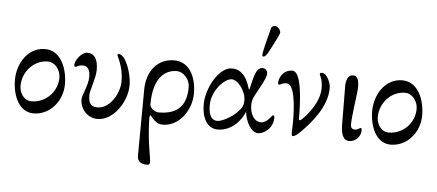

<svg xmlns="http://www.w3.org/2000/svg" viewBox="-59 -837 2875 1262"><g transform="rotate(5 1378.5 -206.0)"><path d="M325 -235C325 -141 249 -64 155 -64C106 -64 75 -111 75 -160C75 -252 148 -334 240 -334C289 -334 325 -284 325 -235ZM175 14C285 14 365 -85 365 -195C365 -299 319 -414 215 -414C104 -414 35 -306 35 -195C35 -97 77 14 175 14Z M520 -256C520 -204 482 -132 482 -106C482 -45 529 14 598 14C697 14 789 -109 789 -227C789 -300 747 -424 700 -424C696 -424 692 -421 692 -416C692 -409 734 -343 734 -249C734 -155 664 -62 594 -62C548 -62 531 -81 531 -140C531 -166 565 -255 565 -307C565 -376 542 -414 493 -414C458 -414 415 -359 415 -327C415 -317 418 -315 425 -315C432 -315 441 -328 472 -328C518 -328 520 -277 520 -256Z M1177 -246C1177 -132 1126 -64 995 -64C967 -64 936 -90 936 -112C936 -302 1025 -345 1089 -345C1138 -345 1177 -295 1177 -246ZM937 -22C937 -39 941 -45 947 -37C966 -12 992 14 1027 14C1137 14 1215 -98 1215 -208C1215 -312 1171 -414 1067 -414C956 -414 887 -325 887 -204C887 -129 884 209 884 234C884 269 912 285 942 285C961 285 967 283 967 263C967 245 949 164 942 78C939 43 937 7 937 -22Z M1674 -512C1695 -548 1745 -646 1745 -656C1745 -672 1726 -697 1707 -697C1699 -697 1685 -691 1682 -679C1672 -643 1641 -521 1641 -503C1641 -494 1641 -490 1650 -490C1658 -490 1668 -502 1674 -512ZM1549 -193C1549 -156 1540 -140 1506 -107C1472 -74 1413 -42 1383 -42C1350 -42 1325 -68 1325 -141C1325 -238 1408 -323 1455 -323C1495 -323 1549 -254 1549 -193ZM1567 -119C1573 -55 1611 15 1657 15C1696 15 1755 -25 1755 -96C1755 -105 1753 -111 1744 -111C1742 -111 1708 -58 1671 -58C1621 -58 1597 -112 1597 -162C1597 -183 1599 -198 1606 -213C1630 -266 1683 -345 1683 -381C1683 -394 1674 -414 1650 -414C1605 -414 1595 -343 1579 -279C1578 -275 1575 -265 1574 -265C1572 -265 1570 -273 1568 -279C1550 -337 1519 -394 1449 -394C1366 -394 1285 -252 1285 -142C1285 -51 1323 14 1390 14C1484 14 1545 -62 1567 -119Z M1917 -107C1917 -226 1907 -414 1847 -414C1786 -414 1760 -359 1760 -327C1760 -317 1763 -315 1770 -315C1777 -315 1786 -328 1817 -328C1870 -328 1880 -174 1880 -84C1880 -49 1878 -23 1878 -20C1878 -1 1877 14 1887 14C1899 14 1916 1 1941 -24C2005 -89 2101 -199 2101 -322C2101 -359 2072 -417 2043 -417C2029 -417 2028 -413 2028 -406C2028 -400 2048 -379 2048 -314C2048 -226 1972 -134 1938 -103C1928 -94 1926 -94 1922 -94C1917 -94 1917 -102 1917 -107Z M2286 -343C2286 -391 2276 -418 2247 -418C2209 -418 2199 -374 2201 -332L2203 -86C2204 -19 2223 14 2257 14C2307 14 2334 -28 2334 -62C2334 -73 2333 -78 2324 -78C2321 -78 2310 -64 2289 -64C2275 -64 2261 -70 2261 -95C2261 -155 2286 -307 2286 -343Z M2682 -235C2682 -141 2606 -64 2512 -64C2463 -64 2432 -111 2432 -160C2432 -252 2505 -334 2597 -334C2646 -334 2682 -284 2682 -235ZM2532 14C2642 14 2722 -85 2722 -195C2722 -299 2676 -414 2572 -414C2461 -414 2392 -306 2392 -195C2392 -97 2434 14 2532 14Z"/></g></svg>

Font: EB Garamond SC 08
Style: Regular
Weight: 400
Version: Version 0.016